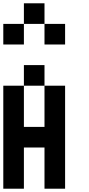

<svg xmlns="http://www.w3.org/2000/svg" viewBox="-20 -1145 540 1165"><path d="M0 0V-625H125V-375H250V-625H375V0H250V-250H125V0ZM0 -875V-1000H125V-875ZM125 -625V-750H250V-625ZM125 -1000V-1125H250V-1000ZM250 -875V-1000H375V-875Z"/></svg>

Font: GalmuriMono7 Regular
Style: Regular
Weight: 400
Designer: Lee Minseo (quiple)
Version: Version 2.399;hotconv 1.1.1;makeotfexe 2.6.0 DEVELOPMENT